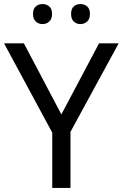

<svg xmlns="http://www.w3.org/2000/svg" viewBox="-20 -928 606 948"><path d="M283 -363 469 -714H566L328 -277V0H238V-273L0 -714H98ZM143 -859Q143 -885 157 -896.5Q171 -908 190 -908Q209 -908 223 -896.5Q237 -885 237 -859Q237 -834 223 -821.5Q209 -809 190 -809Q171 -809 157 -821.5Q143 -834 143 -859ZM331 -859Q331 -885 344.5 -896.5Q358 -908 377 -908Q396 -908 410 -896.5Q424 -885 424 -859Q424 -834 410 -821.5Q396 -809 377 -809Q358 -809 344.5 -821.5Q331 -834 331 -859Z"/></svg>

Font: Noto Sans Historical
Style: Regular
Weight: 400
Designer: Monotype Design Team
Foundry: Monotype Imaging Inc.
Version: Version 2.013; ttfautohint (v1.8.4.7-5d5b)